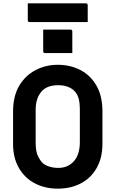

<svg xmlns="http://www.w3.org/2000/svg" viewBox="-20 -1107 690 1147"><path d="M238 -930H401Q412 -930 412 -919V-790H249Q238 -790 238 -801ZM325 -720Q400 -720 460.5 -688.5Q521 -657 556.5 -595Q592 -533 592 -440V-249Q592 -163 557 -102.5Q522 -42 462 -11Q402 20 325 20Q250 20 189.5 -11Q129 -42 93.5 -102.5Q58 -163 58 -249V-440Q58 -533 95 -595Q132 -657 193 -688.5Q254 -720 325 -720ZM193 -258Q193 -201 207.5 -173Q222 -145 236 -132Q250 -120 274 -112Q298 -104 329 -104Q385 -104 421 -143.5Q457 -183 457 -259V-451Q457 -498 448 -524.5Q439 -551 421 -567Q406 -581 382.5 -589.5Q359 -598 327 -598Q259 -598 226 -558Q193 -518 193 -451ZM146 -1087H493Q504 -1087 504 -1076V-975H157Q146 -975 146 -986Z"/></svg>

Font: Recursive Sn Lnr St
Style: Bold
Weight: 700
Version: Version 1.079;hotconv 1.0.112;makeotfexe 2.5.65598; ttfautoh